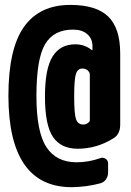

<svg xmlns="http://www.w3.org/2000/svg" viewBox="-20 -655 540 790"><path d="M349.6 -161.1V-347.7Q349.6 -353.5 346.7 -358.4Q337.9 -373 318.8 -373Q299.8 -373 292.5 -351.1Q285.2 -329.1 285.2 -257.8Q285.2 -185.5 293 -164.1Q300.8 -142.6 322.3 -142.6Q336.9 -142.6 346.7 -153.3Q349.6 -156.2 349.6 -161.1ZM269.5 -634.8Q376 -634.8 425.3 -586.9Q474.6 -539.1 474.6 -434.6V-142.6Q474.6 -103.5 448.2 -86.9Q378.9 -43 299.8 -43Q230.5 -43 197.8 -91.8Q165 -140.6 165 -257.8Q165 -372.1 196.3 -422.4Q227.5 -472.7 290 -472.7Q328.1 -472.7 357.4 -449.2Q358.4 -449.2 358.4 -448.7Q358.4 -448.2 359.4 -448.2Q360.4 -448.2 360.4 -449.2V-464.8Q360.4 -496.1 338.9 -514.6Q317.4 -533.2 280.3 -533.2Q201.2 -533.2 165.5 -473.1Q129.9 -413.1 129.9 -259.8Q129.9 -112.3 170.9 -49.8Q211.9 12.7 294.9 12.7Q343.8 12.7 391.6 -3.9Q403.3 -8.8 414.1 -2Q424.8 4.9 424.8 17.6V54.7Q424.8 70.3 416 83Q407.2 95.7 391.6 99.6Q335.9 114.3 275.4 115.2Q15.6 115.2 14.6 -259.8Q14.6 -454.1 78.6 -544.4Q142.6 -634.8 269.5 -634.8Z"/></svg>

Font: Rounded-L Mgen+ 1mn bold
Style: Bold
Weight: 700
Designer: [Source Han Sans]
Ryoko NISHIZUKA  (kana & ideographs); Paul D. Hunt (Latin, Greek & Cyrillic); Wenlong ZHANG  (bopomofo
Version: Version 1.059.20150602